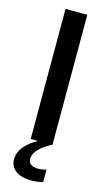

<svg xmlns="http://www.w3.org/2000/svg" viewBox="-139 -760 570 1017"><g transform="rotate(15 146.0 -251.0)"><path d="M86.5 0V-713H206V0ZM148 211.5Q88 211.5 58.5 187.8Q29 164 29 127Q29 89 55 57.2Q81 25.5 127 -0.5V-22.5L183 -27.5L205.5 0Q165.5 19.5 138.2 46.2Q111 73 111 101Q111 122 125.2 132Q139.5 142 163.5 142Q179.5 142 191 139.8Q202.5 137.5 209.5 135V202.5Q198.5 206.5 181.8 209Q165 211.5 148 211.5Z"/></g></svg>

Font: Heraclito Medium
Style: Regular
Weight: 500
Designer: Kostas Bartsokas (font) & Cristiano Sobral (main changes)
Foundry: Kostas Bartsokas (font) & Cristiano Sobral (main changes)
Version: Version 1.00;July 8, 2020;FontCreator 13.0.0.2655 64-bit